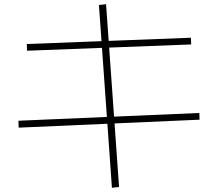

<svg xmlns="http://www.w3.org/2000/svg" viewBox="-20 -818 1040 916"><path d="M514 78 452 -794 486 -798 548 74ZM69 -209 68 -242 931 -279 932 -247ZM109 -576 108 -608 891 -638 892 -606Z"/></svg>

Font: M PLUS 1 Code ExtraLight
Style: Regular
Weight: 250
Designer: Coji Morishita
Foundry: UNDERFOREST DESIGN
Version: Version 1.002